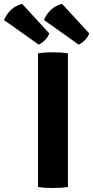

<svg xmlns="http://www.w3.org/2000/svg" viewBox="-114 -956 476 982"><path d="M80.5 -683Q98.5 -686.5 120.5 -687.5Q142.5 -688.5 156.5 -688.5Q172.5 -688.5 193.5 -687.5Q214.5 -686.5 233.5 -683V0Q214.5 3.5 193.5 4.5Q172.5 5.5 156.5 5.5Q142.5 5.5 120.5 4.5Q98.5 3.5 80.5 0ZM-0.5 -936 137.5 -785.5Q132.5 -767 115.8 -750.5Q99 -734 83.5 -728L-93.5 -853.5Q-82 -882 -58.5 -905Q-35 -928 -0.5 -936ZM203.5 -936 342 -785.5Q337 -767.5 320.5 -750.8Q304 -734 288 -728L111 -853.5Q122 -882 145.8 -905Q169.5 -928 203.5 -936Z"/></svg>

Font: Signika Negative SC
Style: Bold
Weight: 700
Designer: Anna Giedryś
Foundry: Anna Giedryś
Version: Version 2.000; ttfautohint (v1.8.3) -l 8 -r 50 -G 200 -x 9 -